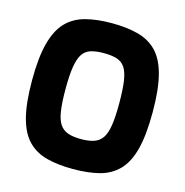

<svg xmlns="http://www.w3.org/2000/svg" viewBox="-110 -852 924 960"><g transform="rotate(15 352.0 -371.5)"><path d="M352 6Q275 6 216.5 -9Q158 -24 118.5 -64Q79 -104 59.5 -178Q40 -252 40 -371Q40 -489 60 -563.5Q80 -638 119 -678Q158 -718 216.5 -733.5Q275 -749 352 -749Q430 -749 488.5 -733.5Q547 -718 586 -678Q625 -638 644.5 -563.5Q664 -489 664 -371Q664 -252 644.5 -178Q625 -104 585.5 -64Q546 -24 488 -9Q430 6 352 6ZM352 -149Q393 -149 420 -158.5Q447 -168 462.5 -191.5Q478 -215 484.5 -258.5Q491 -302 491 -371Q491 -442 484.5 -486Q478 -530 462.5 -553.5Q447 -577 420 -585.5Q393 -594 352 -594Q312 -594 285 -585.5Q258 -577 242.5 -553.5Q227 -530 220 -486Q213 -442 213 -371Q213 -302 219.5 -258.5Q226 -215 241.5 -191.5Q257 -168 284 -158.5Q311 -149 352 -149Z"/></g></svg>

Font: Exo Thin ExtraBold
Style: Regular
Weight: 800
Version: Version 2.000